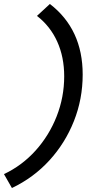

<svg xmlns="http://www.w3.org/2000/svg" viewBox="-70 -733 480 966"><path d="M181 -713Q346 -586 346 -358Q346 -235 302 -124Q258 -13 178.5 74Q99 161 -10 213L-50 143Q41 100 109 24.5Q177 -51 215 -147.5Q253 -244 253 -349Q253 -446 218 -523.5Q183 -601 116 -653Z"/></svg>

Font: Red Hat Display Medium
Style: Italic
Weight: 500
Italic angle: -12°
Designer: Pentagram, MCKL
Foundry: Pentagram, MCKL
Version: Version 1.023; ttfautohint (v1.8.3)